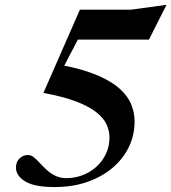

<svg xmlns="http://www.w3.org/2000/svg" viewBox="-20 -744 693 776"><path d="M276 -584 326 -644 218 -437 234 -480Q320 -463 376.2 -438.5Q432.5 -414 464.8 -384.5Q497 -355 510.5 -321.8Q524 -288.5 524 -253Q524 -197.5 500.5 -149.2Q477 -101 433.8 -64.8Q390.5 -28.5 331.5 -8.2Q272.5 12 200.5 12Q118.5 12 81.5 -11Q44.5 -34 44.5 -66.5Q44.5 -90 59 -103.8Q73.5 -117.5 93.5 -117.5Q105.5 -117.5 117 -108.2Q128.5 -99 141.2 -85Q154 -71 169.2 -57Q184.5 -43 204 -33.5Q223.5 -24 248.5 -24Q282 -24 313.2 -35.8Q344.5 -47.5 369 -69.5Q393.5 -91.5 408 -121.8Q422.5 -152 422.5 -188.5Q422.5 -215 410.8 -240.8Q399 -266.5 369.8 -290Q340.5 -313.5 288.5 -333.5Q236.5 -353.5 155.5 -368.5L303 -705H510.5L653 -724.5L582 -584Z"/></svg>

Font: Newsreader 60pt SemiBold
Style: Italic
Weight: 600
Italic angle: -17°
Designer: Hugues Gentile
Foundry: Production Type
Version: Version 1.003